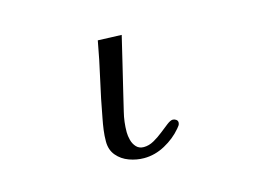

<svg xmlns="http://www.w3.org/2000/svg" viewBox="-79 -690 1157 838"><g transform="rotate(-15 500.0 -270.5)"><path d="M664 -108Q664 -100 660 -94.5Q656 -89 651 -83Q620 -46 574 -21Q528 4 479 4Q445 4 412 -8Q379 -20 357.5 -45.5Q336 -71 336 -109Q336 -135 339.5 -161Q343 -187 348 -212Q363 -295 382 -378Q401 -461 416 -545L523 -541Q509 -481 494.5 -421.5Q480 -362 466 -303Q456 -259 445 -215Q434 -171 434 -125Q434 -108 439 -89Q444 -70 456.5 -56.5Q469 -43 490 -43Q513 -43 535.5 -55.5Q558 -68 578.5 -84.5Q599 -101 615.5 -113.5Q632 -126 642 -126Q650 -126 657 -121Q664 -116 664 -108Z"/></g></svg>

Font: Kaisei Decol Medium
Style: Regular
Weight: 500
Designer: Font-Kai, 金井和夫
Foundry: KAZUO KANAI
Version: Version 5.003